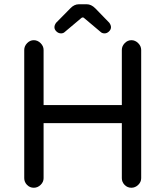

<svg xmlns="http://www.w3.org/2000/svg" viewBox="-20 -877 777 903"><path d="M236 -749Q236 -759 244 -770L311 -838Q329 -857 351 -857H388Q409 -857 428 -838L494 -770Q502 -759 502 -749Q502 -738 492.5 -729Q483 -720 472 -720Q460 -720 453 -727L377 -791Q374 -795 369 -795Q365 -795 361 -791L285 -727Q278 -720 267 -720Q255 -720 245.5 -729Q236 -738 236 -749ZM94 -642Q94 -660 107.5 -674Q121 -688 139 -688Q157 -688 171 -674Q185 -660 185 -642V-383H553V-642Q553 -660 566.5 -674Q580 -688 598 -688Q616 -688 630 -674Q644 -660 644 -642V-39Q644 -21 630 -7.5Q616 6 598 6Q579 6 566 -7.5Q553 -21 553 -39V-298H185V-39Q185 -21 171 -7.5Q157 6 139 6Q120 6 107 -7.5Q94 -21 94 -39Z"/></svg>

Font: 寒蝉全圆体
Style: Regular
Weight: 400
Designer: Warren2060
      Designed by Motoya company      

      [Varela Round]
      Joe Prince(Latin component); Avraham Cornf
Foundry: ChillType
Version: Version 3.200